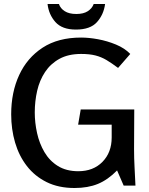

<svg xmlns="http://www.w3.org/2000/svg" viewBox="-20 -929 747 961"><path d="M386 -741Q425 -741 471 -732.5Q517 -724 560.5 -706Q604 -688 632 -659L571 -589Q539 -613 513 -628.5Q487 -644 457.5 -651.5Q428 -659 386 -659Q322 -659 277.5 -634.5Q233 -610 205.5 -568.5Q178 -527 166 -474.5Q154 -422 154 -366Q154 -315 165.5 -263Q177 -211 202.5 -167.5Q228 -124 270 -98Q312 -72 372 -72Q447 -72 493 -119Q539 -166 539 -241V-305H371L384 -381H652L651 -183Q651 -137 653.5 -91Q656 -45 658 0H599L566 -76Q520 -29 470 -8.5Q420 12 353 12Q273 12 213.5 -17.5Q154 -47 114.5 -98Q75 -149 55.5 -215.5Q36 -282 36 -357Q36 -467 76 -553.5Q116 -640 193.5 -690.5Q271 -741 386 -741ZM506 -909Q499 -856 465.5 -818.5Q432 -781 360 -781Q291 -781 257.5 -818.5Q224 -856 218 -909H275Q282 -887 304 -873Q326 -859 362 -859Q398 -859 419.5 -873Q441 -887 449 -909Z"/></svg>

Font: Rosario SemiBold
Style: Regular
Weight: 600
Designer: Hector Gatti
Foundry: Omnibus Type
Version: Version 1.101; ttfautohint (v1.8.1.43-b0c9)